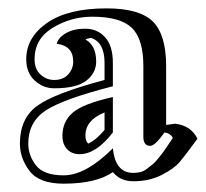

<svg xmlns="http://www.w3.org/2000/svg" viewBox="-20 -775 494 461"><path d="M251 -542V-457Q210.9 -404.8 170.9 -404.8Q152.8 -404.8 141.4 -416.5Q129.9 -428.2 129.9 -449.2Q129.9 -482.9 154.5 -504.4Q179.2 -525.9 251 -542ZM63 -632.8Q63 -608.9 77.4 -595.9Q91.8 -583 109.9 -583Q131.8 -583 143.8 -596.4Q155.8 -609.9 155.8 -627Q155.8 -665 116.2 -669.9Q120.1 -685.1 138.7 -695.6Q157.2 -706.1 184.1 -706.1Q213.9 -706.1 232.4 -685.5Q251 -665 251 -624V-567.9Q130.9 -537.1 89.4 -509.5Q47.9 -481.9 47.9 -430.2Q47.9 -401.9 66.4 -377.9Q85 -354 132.8 -354Q186 -354 251 -418.9Q256.8 -359.9 299.8 -359.9Q309.1 -359.9 317.1 -361.8Q325.2 -363.8 333 -369.9Q340.8 -376 346.4 -380.4Q352.1 -384.8 360.1 -394.8Q368.2 -404.8 371.6 -409.4Q375 -414.1 384 -427.5Q393.1 -440.9 395 -443.8Q389.2 -455.1 375 -457Q352.1 -424.8 340.8 -424.8Q324.2 -424.8 324.2 -446.8V-616.2Q324.2 -681.2 296.6 -708Q269 -734.9 201.2 -734.9Q150.9 -734.9 106.9 -708.5Q63 -682.1 63 -632.8ZM43 -632.8Q43 -685.1 93 -720Q143.1 -754.9 235.8 -754.9Q314.9 -754.9 346.9 -723.4Q378.9 -691.9 378.9 -616.2V-475.1L400.9 -478Q439 -473.1 454.1 -441.9Q424.8 -401.9 411.4 -386Q397.9 -370.1 368.4 -355Q338.9 -339.8 299.8 -339.8Q269 -339.8 251 -361.8Q210.9 -334 132.8 -334Q74.2 -334 51 -364.5Q27.8 -395 27.8 -430.2Q27.8 -490.2 68.8 -520.5Q109.9 -550.8 231 -583V-624Q231 -673.8 198.2 -684.1Q188 -682.1 185.1 -680.2Q210.9 -666 210.9 -627Q210.9 -600.1 187.5 -581.5Q164.1 -563 109.9 -563Q84 -563 63.5 -581.5Q43 -600.1 43 -632.8ZM231 -462.9V-504.9Q185.1 -486.8 185.1 -449.2Q185.1 -436 191.9 -430.2Q210.9 -439 231 -462.9Z"/></svg>

Font: Jacques Francois Shadow
Style: Regular
Weight: 400
Designer: Alexei Vanyashin, Nikita Kanarev (i@xarsok.ru)
Foundry: Cyreal (www.cyreal.org)
Version: Version 1.003